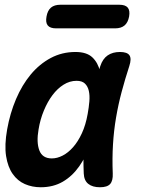

<svg xmlns="http://www.w3.org/2000/svg" viewBox="-20 -779 640 809"><path d="M151.6 10Q115.6 10 84.8 -3.4Q54.1 -16.8 33.5 -46.1Q12.9 -75.3 5.6 -121.6Q-1.6 -167.8 10.1 -233.8Q22.1 -301.4 47.4 -361.2Q72.8 -420.9 109.4 -465Q146.1 -509.1 193.7 -534.6Q241.4 -560 298 -560Q345.3 -560 369.2 -537.3Q393.1 -514.5 401.5 -477.7Q409.9 -440.9 406.3 -394.3Q402.7 -347.7 394.3 -301Q382.5 -234.1 362.9 -177.2Q343.4 -120.4 314.1 -78.6Q284.8 -36.8 244.6 -13.4Q204.4 10 151.6 10ZM198.3 -111.5Q220.9 -111.5 244.1 -123.5Q267.3 -135.4 287.9 -158.8Q308.6 -182.1 324.8 -217.1Q341.1 -252.1 349.4 -298.9Q354.4 -326.4 356.5 -351.7Q358.6 -377.1 354.2 -396.2Q349.9 -415.3 337.8 -426.9Q325.8 -438.5 302.6 -438.5Q273.7 -438.5 247.7 -422.1Q221.8 -405.8 201.1 -378.1Q180.3 -350.4 164.9 -313.2Q149.4 -276 142.5 -233.9Q132.9 -179 145.8 -145.3Q158.6 -111.5 198.3 -111.5ZM402.6 -500.6Q412.7 -531.2 433.6 -545.6Q454.6 -560 485.4 -560Q516.4 -560 525.7 -545.6Q534.9 -531.3 524.8 -500.6Q506.9 -445.8 492.6 -392.1Q478.3 -338.5 469 -283.5Q459.6 -228.5 456.1 -170.5Q452.5 -112.5 455.1 -48Q456.4 -17.6 444.2 -3.8Q431.9 10 401.2 10Q369.8 10 352 -4.2Q334.2 -18.3 332.9 -48Q330 -112.5 333.5 -170.5Q337.1 -228.5 346.6 -283.5Q356.1 -338.5 370.5 -392.1Q385 -445.8 402.6 -500.6ZM216.5 -659.5Q191.2 -659.5 181.2 -671.8Q171.3 -684.1 176 -709.4Q180.4 -734.7 194.7 -746.9Q209.1 -759 234.4 -759H482.9Q508.2 -759 518.3 -746.9Q528.4 -734.7 524 -709.4Q519.3 -684.1 504.8 -671.8Q490.3 -659.5 465 -659.5Z"/></svg>

Font: Maple Mono
Style: Italic
Weight: 400
Italic angle: -10°
Monospace: yes
Designer: subframe7536
Version: Version 7.300